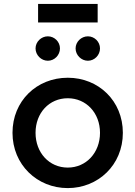

<svg xmlns="http://www.w3.org/2000/svg" viewBox="-20 -951 693 983"><path d="M327 12C482 12 609 -106 609 -271C609 -434 485 -553 327 -553C168 -553 44 -434 44 -271C44 -108 170 12 327 12ZM162 -271C162 -373 232 -448 327 -448C421 -448 492 -373 492 -271C492 -169 421 -93 327 -93C232 -93 162 -169 162 -271ZM162 -703C162 -669 191 -640 225 -640C259 -640 287 -669 287 -703C287 -737 259 -765 225 -765C191 -765 162 -737 162 -703ZM175 -836H480V-931H175ZM367 -703C367 -669 396 -640 430 -640C464 -640 492 -669 492 -703C492 -737 464 -765 430 -765C396 -765 367 -737 367 -703Z"/></svg>

Font: Mluvka SemiBold
Style: Regular
Weight: 600
Designer: Modified by Jiří Krblich, Original typeface by Gumpita Rahayu
Foundry: Gumpita Rahayu & Jiří Krblich
Version: Version 2.000;Glyphs 3.1.1 (3134)